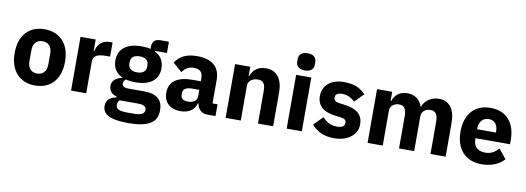

<svg xmlns="http://www.w3.org/2000/svg" viewBox="-69 -1192 5054 1846"><g transform="rotate(10 2457.5 -268.5)"><path d="M282 12C436 12 528 -94 528 -263C528 -432 436 -537 282 -537C128 -537 36 -432 36 -263C36 -94 128 12 282 12ZM282 -105C224 -105 190 -143 190 -209V-316C190 -382 224 -420 282 -420C340 -420 374 -382 374 -316V-209C374 -143 340 -105 282 -105Z M781 0V-307C781 -368 823 -387 909 -387H946V-525H920C838 -525 798 -469 786 -411H781V-525H633V0Z M1509 38C1509 -59 1454 -115 1326 -115H1174C1129 -115 1111 -130 1111 -155C1111 -173 1120 -188 1134 -197C1161 -190 1192 -186 1227 -186C1379 -186 1452 -255 1452 -360C1452 -427 1423 -481 1362 -510V-516H1478V-626H1395C1345 -626 1316 -602 1316 -547V-527C1290 -534 1260 -537 1227 -537C1076 -537 1002 -466 1002 -360C1002 -292 1033 -239 1096 -210V-206C1047 -196 998 -168 998 -113C998 -68 1024 -30 1074 -21V-10C1013 -2 976 32 976 90C976 166 1043 212 1225 212C1439 212 1509 149 1509 38ZM1370 58C1370 96 1340 114 1260 114H1200C1120 114 1090 96 1090 58C1090 42 1096 24 1109 11H1289C1348 11 1370 28 1370 58ZM1227 -283C1169 -283 1140 -309 1140 -355V-367C1140 -413 1169 -439 1227 -439C1285 -439 1314 -413 1314 -367V-355C1314 -309 1285 -283 1227 -283Z M2043 0V-115H1994V-345C1994 -469 1918 -537 1770 -537C1660 -537 1600 -499 1558 -437L1646 -359C1669 -391 1700 -421 1759 -421C1821 -421 1846 -389 1846 -338V-305H1763C1624 -305 1538 -252 1538 -141C1538 -50 1596 12 1701 12C1781 12 1839 -24 1855 -92H1861C1870 -36 1908 0 1961 0ZM1756 -91C1712 -91 1687 -109 1687 -147V-162C1687 -200 1717 -221 1774 -221H1846V-159C1846 -111 1805 -91 1756 -91Z M2290 0V-340C2290 -392 2337 -417 2385 -417C2439 -417 2458 -384 2458 -317V0H2606V-329C2606 -461 2549 -537 2442 -537C2359 -537 2315 -491 2296 -436H2290V-525H2142V0Z M2812 -581C2872 -581 2898 -612 2898 -654V-676C2898 -718 2872 -749 2812 -749C2752 -749 2726 -718 2726 -676V-654C2726 -612 2752 -581 2812 -581ZM2738 0H2886V-525H2738Z M3202 12C3337 12 3427 -62 3427 -163C3427 -254 3368 -306 3254 -321L3195 -329C3152 -335 3140 -350 3140 -378C3140 -404 3160 -422 3210 -422C3254 -422 3298 -401 3331 -368L3416 -455C3363 -507 3312 -537 3202 -537C3077 -537 2998 -467 2998 -366C2998 -271 3056 -219 3175 -204L3232 -197C3269 -192 3285 -179 3285 -153C3285 -122 3265 -103 3207 -103C3150 -103 3105 -129 3068 -170L2981 -82C3035 -22 3101 12 3202 12Z M3676 0V-340C3676 -392 3720 -417 3763 -417C3811 -417 3835 -385 3835 -317V0H3983V-340C3983 -392 4026 -417 4070 -417C4119 -417 4142 -385 4142 -317V0H4290V-329C4290 -461 4234 -537 4133 -537C4053 -537 3992 -490 3973 -431H3970C3947 -500 3895 -537 3823 -537C3745 -537 3701 -492 3682 -436H3676V-525H3528V0Z M4641 12C4737 12 4814 -21 4861 -75L4787 -167C4754 -133 4720 -104 4658 -104C4579 -104 4542 -148 4542 -217V-225H4879V-269C4879 -411 4809 -537 4635 -537C4477 -537 4389 -429 4389 -263C4389 -95 4480 12 4641 12ZM4638 -428C4697 -428 4726 -385 4726 -321V-312H4542V-320C4542 -385 4579 -428 4638 -428Z"/></g></svg>

Font: IBM Plex Devanagari
Style: Bold
Weight: 700
Designer: Mike Abbink, Paul van der Laan, Pieter van Rosmalen, Erin McLaughlin
Foundry: Bold Monday
Version: Version 1.0